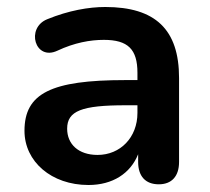

<svg xmlns="http://www.w3.org/2000/svg" viewBox="-20 -519 601 549"><path d="M233 10C302 10 353 -23 375 -78V-56C375 -15 396 8 434 8C471 8 492 -15 492 -56V-296C492 -435 424 -499 281 -499C234 -499 176 -489 115 -464C53 -439 80 -344 144 -374C193 -397 238 -405 277 -405C346 -405 373 -378 373 -311V-290H338C126 -290 50 -252 50 -145C50 -57 127 10 233 10ZM259 -76C204 -76 172 -107 172 -151C172 -202 214 -218 339 -218H373V-196C373 -126 324 -76 259 -76Z"/></svg>

Font: Nunito
Style: Bold
Weight: 700
Designer: Vernon Adams
Foundry: Vernon Adams
Version: Version 3.602